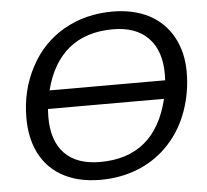

<svg xmlns="http://www.w3.org/2000/svg" viewBox="-51 -752 880 816"><g transform="rotate(-5 389.0 -344.0)"><path d="M458 -698.2Q546.9 -698.2 613.8 -663.6Q679.7 -628.4 714.8 -564Q750 -499.5 750 -415.5Q750 -328.6 721.9 -249.5Q693.8 -170.4 639.6 -111.8Q585.4 -52.7 510 -21.5Q434.6 9.8 346.2 9.8Q244.6 9.8 174.8 -32.7Q116.2 -68.4 85.2 -131.3Q54.2 -194.3 54.2 -279.8Q54.2 -397 106 -494.6Q157.2 -592.3 249.5 -645.3Q341.8 -698.2 458 -698.2ZM453.6 -623Q337.9 -623 264.9 -563.2Q191.9 -503.4 162.6 -387.7H655.8L656.7 -413.6Q656.7 -514.6 603.8 -568.8Q550.8 -623 453.6 -623ZM350.6 -65.9Q585 -65.9 644 -309.6H148.9L147.5 -274.9Q147.5 -172.9 199.5 -119.4Q251.5 -65.9 350.6 -65.9Z"/></g></svg>

Font: Arimo
Style: Italic
Weight: 400
Italic angle: -12°
Designer: Steve Matteson
Foundry: Monotype Imaging Inc.
Version: Version 1.33